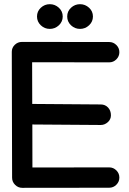

<svg xmlns="http://www.w3.org/2000/svg" viewBox="-20 -901 618 922"><path d="M364.3 -762.2Q339.4 -762.2 321 -779.5Q302.7 -796.9 302.7 -821.8Q302.7 -846.7 321 -863.8Q339.4 -880.9 364.3 -880.9Q389.2 -880.9 407.7 -863.8Q426.3 -846.7 426.3 -821.8Q426.3 -796.9 407.7 -779.5Q389.2 -762.2 364.3 -762.2ZM219.2 -762.2Q194.3 -762.2 176 -779.5Q157.7 -796.9 157.7 -821.8Q157.7 -846.7 176 -863.8Q194.3 -880.9 219.2 -880.9Q244.1 -880.9 262.7 -863.8Q281.2 -846.7 281.2 -821.8Q281.2 -796.9 262.7 -779.5Q244.1 -762.2 219.2 -762.2ZM36.6 -652.3Q36.6 -671.9 51 -685.8Q65.4 -699.7 85.4 -699.7L503.9 -699.2H504.4Q524.4 -699.2 538.8 -684.8Q553.2 -670.4 553.2 -650.4Q553.2 -630.4 538.8 -616Q524.4 -601.6 504.4 -601.6H503.9L134.3 -602.1L134.8 -401.9L463.9 -399.4Q484.9 -399.4 498.8 -384.8Q512.7 -370.1 512.7 -347.2Q512.7 -327.6 497.6 -314.2Q482.4 -300.8 463.9 -300.8H463.4L135.3 -303.2L135.7 -96.7L503.9 -97.2H504.4Q524.4 -97.2 538.8 -82.8Q553.2 -68.4 553.2 -48.3Q553.2 -28.3 538.8 -13.9Q524.4 0.5 504.4 0.5H503.9L86.9 1Q66.9 1 52.5 -13.4Q38.1 -27.8 38.1 -47.4Z"/></svg>

Font: Manjari
Style: Bold
Weight: 700
Designer: Santhosh Thottingal <santhosh.thottingal@gmail.com>
Version: Version 2.000